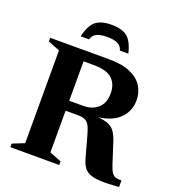

<svg xmlns="http://www.w3.org/2000/svg" viewBox="-153 -981 1006 1105"><g transform="rotate(20 350.0 -428.5)"><path d="M34 -648V-670H393Q476 -670 527 -647.2Q578 -624.5 601.2 -586.2Q624.5 -548 624.5 -502Q624.5 -436.5 580.5 -391.2Q536.5 -346 449.5 -334.5Q492 -331.5 516.5 -320.2Q541 -309 555.2 -287.2Q569.5 -265.5 580 -232.5L620 -108.5Q630.5 -75.5 641 -60.8Q651.5 -46 665.5 -42.2Q679.5 -38.5 700.5 -38.5V1.5Q632 7 589 5Q546 3 521 -7.8Q496 -18.5 482.8 -39.5Q469.5 -60.5 461 -93.5L427.5 -215Q418 -251 407.5 -270.8Q397 -290.5 380.8 -298.2Q364.5 -306 337.5 -306H261V-51L333.5 -22V0H34V-22L106.5 -51V-619ZM347 -367Q402 -367 436.5 -397.8Q471 -428.5 471 -487.5Q471 -544.5 436.8 -576.5Q402.5 -608.5 321.5 -608.5H261V-367ZM342 -787Q301 -787 278 -776Q255 -765 247.5 -738H196Q212.5 -808.5 245.2 -835Q278 -861.5 342 -861.5Q406 -861.5 438.8 -835Q471.5 -808.5 488 -738H436.5Q429 -765 406 -776Q383 -787 342 -787Z"/></g></svg>

Font: Newsreader 16pt
Style: Bold
Weight: 700
Designer: Hugues Gentile
Foundry: Production Type
Version: Version 1.003; ttfautohint (v1.8.3)